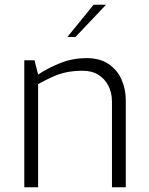

<svg xmlns="http://www.w3.org/2000/svg" viewBox="-20 -786 626 806"><path d="M82 0V-533H125L140 -473Q180 -500 232.5 -521Q285 -542 343 -542Q399 -542 435.5 -517.5Q472 -493 490 -452.5Q508 -412 508 -366V0H450V-360Q450 -397 435 -426Q420 -455 393 -472Q366 -489 327 -489Q289 -489 258.5 -482.5Q228 -476 199.5 -463Q171 -450 140 -433V0ZM263 -631 373 -766H425L297 -631Z"/></svg>

Font: Exo Thin Light
Style: Regular
Weight: 300
Version: Version 2.000